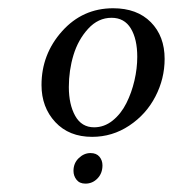

<svg xmlns="http://www.w3.org/2000/svg" viewBox="-20 -559 432 463"><path d="M80.1 -354Q80.1 -428.2 129.6 -483.6Q179.2 -539.1 252.9 -539.1Q310.5 -539.1 343.8 -505.4Q377 -471.7 377 -417Q377 -369.1 354.7 -326.2Q332.5 -283.2 291.7 -256.1Q251 -229 202.1 -229Q146.5 -229 113.3 -264.6Q80.1 -300.3 80.1 -354ZM146 -349.1Q146 -307.1 161.4 -279.5Q176.8 -252 207 -252Q231.4 -252 251.7 -268.3Q272 -284.7 284.7 -310.1Q297.4 -335.4 304.2 -364.7Q311 -394 311 -421.9Q311 -464.8 295.4 -490.5Q279.8 -516.1 249 -516.1Q216.8 -516.1 192.6 -489.7Q168.5 -463.4 157.2 -426.3Q146 -389.2 146 -349.1ZM157.2 -147Q157.2 -165.5 169.9 -177.7Q182.6 -189.9 198.2 -189.9Q212.4 -189.9 219.7 -181.2Q227.1 -172.4 227.1 -160.2Q227.1 -141.1 215.1 -128.7Q203.1 -116.2 186 -116.2Q171.9 -116.2 164.6 -125.5Q157.2 -134.8 157.2 -147Z"/></svg>

Font: Dihjauti
Style: Bold Italic
Weight: 700
Italic angle: -9°
Designer: T. Christopher White
Version: Version 3.0.0